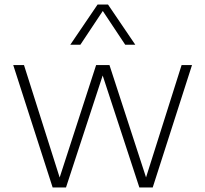

<svg xmlns="http://www.w3.org/2000/svg" viewBox="-20 -828 906 848"><path d="M212.5 0 38.5 -540.5H86L243.5 -44L404.5 -540.5H463.5L625 -44.5L782 -540.5H828L654.5 0H595.5L433.5 -494.5L271.5 0ZM290.5 -630.5 411 -808H457L577.5 -630.5H533L434 -779.5L335 -630.5Z"/></svg>

Font: Encode Sans SmExp XLt
Style: Regular
Weight: 200
Width: 6
Designer: Multiple Designers
Foundry: Impallari Type
Version: Version 3.002; ttfautohint (v1.8.3) -l 8 -r 50 -G 200 -x 14 